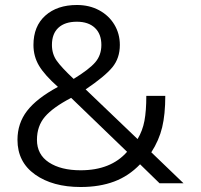

<svg xmlns="http://www.w3.org/2000/svg" viewBox="-20 -734 805 769"><path d="M50 -174Q50 -240 88.5 -290Q127 -340 212 -386Q159 -433 136.5 -470.5Q114 -508 114 -554Q114 -629 161.5 -671.5Q209 -714 288 -714Q338 -714 377 -693Q416 -672 438 -635.5Q460 -599 460 -554Q460 -501 430 -464.5Q400 -428 323 -376L531 -177Q551 -210 558.5 -250Q566 -290 566 -350H642Q642 -276 629.5 -224Q617 -172 586 -124L715 0H619L541 -76Q496 -29 437.5 -7Q379 15 303 15Q191 15 120.5 -35Q50 -85 50 -174ZM386 -554Q386 -598 360 -622.5Q334 -647 288 -647Q240 -647 214 -623Q188 -599 188 -554Q188 -518 207 -491Q226 -464 275 -418Q337 -456 361.5 -484.5Q386 -513 386 -554ZM489 -126 265 -342Q192 -304 160 -266.5Q128 -229 128 -174Q128 -115 176 -83.5Q224 -52 303 -52Q424 -52 489 -126Z"/></svg>

Font: Prompt Light
Style: Regular
Weight: 300
Designer: Katatrad Team
Foundry: CadsonDemak
Version: Version 1.001